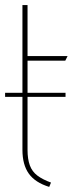

<svg xmlns="http://www.w3.org/2000/svg" viewBox="-20 -720 308 753"><path d="M237 -340V-356H0V-340ZM88 -132V-482H236L245 -500H88V-700H68V-132Q68 -74 93 -39Q118 -4 173 13L180 -4Q147 -16 126.5 -31.5Q106 -47 97 -71.5Q88 -96 88 -132Z"/></svg>

Font: Advent Pro Thin
Style: Regular
Weight: 250
Version: Version 3.000